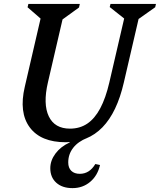

<svg xmlns="http://www.w3.org/2000/svg" viewBox="-20 -710 816 980"><path d="M328.3 119.1Q328.3 146.7 343.9 162Q359.6 177.2 387.5 177.2Q436.6 177.2 466.6 127.2L490.5 132.2Q478.3 186.2 440.3 218.2Q402.4 250.2 349.9 250.2Q297.8 250.2 267.2 222.6Q236.7 195 236.7 148.8Q236.7 109.3 263.2 73.7Q289.7 38.1 335.9 17V-19.7H425.5V-6.2Q378.4 12.5 353.3 44.9Q328.3 77.2 328.3 119.1ZM106.5 -267 195.4 -651 222.8 -584.2 120.7 -672.9 124.9 -690H387.4L383.2 -671.7L263.6 -585.1L308.5 -651L224.5 -289Q199 -179 229 -116.2Q259 -53.4 337.2 -53.4Q387.3 -53.4 425.4 -78.9Q463.5 -104.5 491.5 -156.8Q519.4 -209.1 538 -289L622 -651L646 -590L540 -674L544 -690H776.1L772.1 -673L656.1 -591L696.1 -651L612.1 -289Q542.1 16 315.5 16Q188.1 16 131.9 -59.8Q75.7 -135.6 106.5 -267Z"/></svg>

Font: Platypi Light
Style: Italic
Weight: 300
Italic angle: -13°
Designer: David Sargent
Foundry: Bolt Cutter Type
Version: Version 1.200